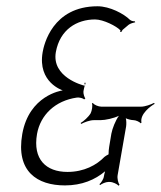

<svg xmlns="http://www.w3.org/2000/svg" viewBox="-20 -580 513 612"><path d="M51 -153C30 -33 99 11 187 11C241 11 283 -7 315 -34C313 -28 312 -22 311 -17C310 -9 302 3 297 7L299 10C304 6 317 0 325 0H330C340 0 354 7 358 12L361 9C357 4 353 -11 355 -22L382 -177C383 -184 383 -196 381 -203C387 -200 399 -197 406 -197C413 -197 426 -191 428 -187L431 -189C425 -216 460 -242 473 -249L471 -252C461 -247 443 -240 429 -240H303C294 -240 279 -246 276 -252L273 -250C276 -244 273 -227 269 -219C262 -207 246 -193 237 -188L239 -185C248 -190 266 -197 279 -197H300C316 -197 343 -203 359 -211C348 -196 338 -170 335 -154L328 -112C327 -109 326 -94 326 -88C322 -86 315 -82 313 -80C288 -54 248 -32 195 -32C127 -32 84 -72 98 -153C109 -214 156 -259 225 -269C233 -270 245 -267 248 -263L252 -266C249 -270 245 -282 246 -289C247 -293 248 -301 250 -307H249C244 -308 144 -334 158 -414C171 -486 225 -518 283 -518C310 -518 352 -496 363 -484C365 -483 363 -480 363 -478H367C367 -480 370 -483 371 -485L390 -501C395 -505 406 -508 411 -509L410 -512C406 -512 398 -513 394 -517C375 -536 330 -560 291 -560C147 -560 120 -437 116 -414C99 -317 180 -292 180 -292C175 -291 73 -276 51 -153ZM250 -307C251 -307 252 -308 251 -309C251 -308 250 -308 250 -307ZM251 -309 253 -316H249C249 -314 250 -311 251 -309Z"/></svg>

Font: Armata Saber
Style: RgIta
Weight: 400
Designer: Jasper
Foundry: Cannot Into Space Fonts
Version: Version 0.970